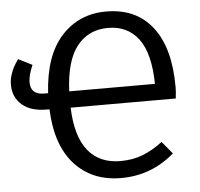

<svg xmlns="http://www.w3.org/2000/svg" viewBox="-51 -753 850 818"><g transform="rotate(-5 373.5 -344.0)"><path d="M699.2 -354Q699.2 -335 695.8 -305.2H246.1Q250.5 -181.2 299.8 -120.6Q349.1 -60.1 438 -60.1Q491.2 -60.1 534.4 -77.1Q577.6 -94.2 619.1 -126L663.1 -73.2Q564.5 12.2 435.1 12.2Q311 12.2 236.3 -70.1Q161.6 -152.3 155.8 -306.2H144Q75.2 -306.2 38.1 -338.9Q1 -371.6 1 -424.8Q1 -445.8 7.6 -466.6Q14.2 -487.3 21.5 -500.2Q28.8 -513.2 41 -530.8L100.1 -501Q81.1 -457 81.1 -428.2Q81.1 -375 139.2 -375H155.8Q165.5 -535.6 240.7 -617.9Q315.9 -700.2 432.1 -700.2Q560.1 -700.2 629.6 -610.8Q699.2 -521.5 699.2 -354ZM246.1 -375H612.8Q610.8 -506.3 564 -568.1Q517.1 -629.9 434.1 -629.9Q350.6 -629.9 301.3 -567.9Q252 -505.9 246.1 -375Z"/></g></svg>

Font: Fira Sans Book
Style: Regular
Weight: 350
Designer: Carrois Corporate & Edenspiekermann AG
Foundry: Carrois Corporate GbR & Edenspiekermann AG
Version: Version 4.203;PS 004.203;hotconv 1.0.88;makeotf.lib2.5.64775